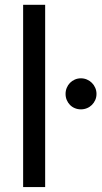

<svg xmlns="http://www.w3.org/2000/svg" viewBox="-20 -756 412 776"><path d="M162.5 -736.5V0H73.5V-736.5ZM245 -376.5Q245 -389.5 249.8 -401Q254.5 -412.5 262.8 -421Q271 -429.5 282.5 -434.5Q294 -439.5 307 -439.5Q320 -439.5 331.5 -434.5Q343 -429.5 351.5 -421Q360 -412.5 365 -401Q370 -389.5 370 -376.5Q370 -363 365 -351.8Q360 -340.5 351.5 -332Q343 -323.5 331.5 -318.8Q320 -314 307 -314Q294 -314 282.5 -318.8Q271 -323.5 262.8 -332Q254.5 -340.5 249.8 -351.8Q245 -363 245 -376.5Z"/></svg>

Font: Lato-Regular
Style: Regular
Weight: 400
Designer: Lukasz Dziedzic with Adam Twardoch and Botio Nikoltchev
Foundry: tyPoland Lukasz Dziedzic
Version: Version 2.015; 2015-08-06; http://www.latofonts.com/